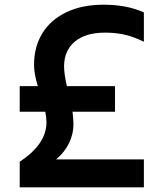

<svg xmlns="http://www.w3.org/2000/svg" viewBox="-20 -798 678 818"><path d="M64 -431H141Q125 -484 125 -522Q125 -599 161 -657Q197 -715 264 -746.5Q331 -778 421 -778Q521 -778 593 -745V-620Q551 -641 512 -650Q473 -659 428 -659Q344 -659 298.5 -620.5Q253 -582 253 -515Q253 -482 265 -431H470V-322H289Q293 -286 293 -269Q293 -227 274 -188Q255 -149 219 -119H593V0H64V-109Q178 -184 178 -277Q178 -297 173 -322H64Z"/></svg>

Font: Application Semibold
Style: Regular
Weight: 600
Designer: Wei Huang
Foundry: Wei Huang
Version: Version 0.012